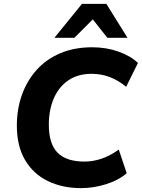

<svg xmlns="http://www.w3.org/2000/svg" viewBox="-20 -960 732 991"><path d="M398 11Q303 11 228 -25Q153 -61 110 -133Q67 -205 67 -312Q67 -397 93 -470Q119 -543 168.5 -598.5Q218 -654 290.5 -685Q363 -716 456 -716Q529 -716 592 -693.5Q655 -671 692 -635L631 -512Q551 -579 453 -579Q381 -579 331.5 -544.5Q282 -510 257 -450.5Q232 -391 232 -317Q232 -217 277.5 -171.5Q323 -126 416 -126Q459 -126 503 -140.5Q547 -155 593 -188L634 -66Q591 -29 526.5 -9Q462 11 398 11ZM261 -765 403 -940H529L638 -765H534L459 -860L364 -765Z"/></svg>

Font: Nunito Sans ExtraBold
Style: Italic
Weight: 800
Italic angle: -9°
Designer: Vernon Adams
Foundry: Vernon Adams
Version: Version 3.006; ttfautohint (v1.8.3)